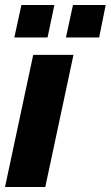

<svg xmlns="http://www.w3.org/2000/svg" viewBox="-30 -743 440 763"><path d="M102 -525H262L150 0H-10ZM27 -594 55 -723H186L159 -594ZM232 -594 260 -723H390L364 -594Z"/></svg>

Font: Raleway Thin ExtraBold
Style: Italic
Weight: 800
Italic angle: -12°
Version: Version 4.026